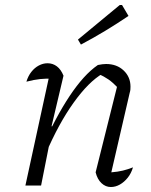

<svg xmlns="http://www.w3.org/2000/svg" viewBox="-20 -745 608 771"><path d="M364 -53 454 -413 456 -390Q433 -414 415.5 -426Q398 -438 374 -449L393 -450Q336 -417 275.5 -332.5Q215 -248 163 -126L151 -154Q177 -215 204.5 -266.5Q232 -318 260 -360Q288 -402 316 -433Q344 -464 373 -484Q383 -486 391 -487Q399 -488 406 -488Q449 -488 476.5 -462Q504 -436 504 -397Q504 -391 503.5 -385Q503 -379 501 -373L427 -53Q453 -55 473.5 -60Q494 -65 514 -73Q507 -49 493 -31.5Q479 -14 461.5 -4Q444 6 425 6Q404 6 387.5 -9.5Q371 -25 364 -53ZM82 0 182 -460 193 -429Q165 -430 141 -427.5Q117 -425 86 -417Q93 -440 106 -456.5Q119 -473 136 -482Q153 -491 171 -491Q192 -491 208.5 -478.5Q225 -466 235 -441L187 -238L192 -237L145 0ZM305 -566 293 -586 461 -725H470L496 -681Q450 -650 403 -621.5Q356 -593 305 -566Z"/></svg>

Font: Piazzolla 8pt ExtraLight
Style: Italic
Weight: 250
Italic angle: -11.3°
Designer: Juan Pablo del Peral
Foundry: Huerta Tipografica
Version: Version 2.001